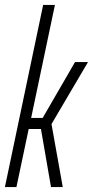

<svg xmlns="http://www.w3.org/2000/svg" viewBox="-22 -763 379 783"><path d="M-2 0 154 -743H202L105 -282H152L284 -510H337L188 -257L234 0H186L145 -237H95L45 0Z"/></svg>

Font: Saira Ultra Condensed Light
Style: Italic
Weight: 300
Width: 1
Italic angle: -12°
Designer: Hector Gatti with collaboration of the Omnibus-Type team
Foundry: Omnibus-Type
Version: Version 1.001; ttfautohint (v1.8)